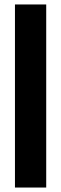

<svg xmlns="http://www.w3.org/2000/svg" viewBox="-20 -740 274 860"><path d="M47 100V-720H187V100Z"/></svg>

Font: Host Grotesk Black
Style: Regular
Weight: 900
Designer: Doğukan Karapınar based on Poppins by Indian Type Foundry, Jonny Pinhorn
Foundry: Element Type
Version: Version 1.000; ttfautohint (v1.8.4.7-5d5b);gftools[0.9.33]